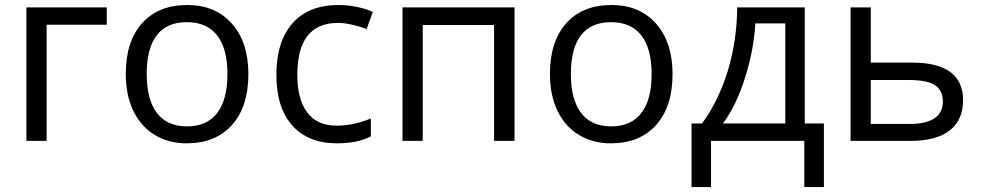

<svg xmlns="http://www.w3.org/2000/svg" viewBox="-20 -565 3937 770"><path d="M408.2 -465.8H167V0H85.9V-535.2H408.2Z M976.1 -268.1Q976.1 -137.2 910.2 -63.7Q844.2 9.8 728 9.8Q656.2 9.8 600.6 -23.9Q544.9 -57.6 514.6 -120.6Q484.4 -183.6 484.4 -268.1Q484.4 -398.9 549.8 -471.9Q615.2 -544.9 731.4 -544.9Q843.8 -544.9 909.9 -470.2Q976.1 -395.5 976.1 -268.1ZM568.4 -268.1Q568.4 -165.5 609.4 -111.8Q650.4 -58.1 730 -58.1Q809.6 -58.1 850.8 -111.6Q892.1 -165 892.1 -268.1Q892.1 -370.1 850.8 -423.1Q809.6 -476.1 729 -476.1Q649.4 -476.1 608.9 -423.8Q568.4 -371.6 568.4 -268.1Z M1332 9.8Q1215.8 9.8 1152.1 -61.8Q1088.4 -133.3 1088.4 -264.2Q1088.4 -398.4 1153.1 -471.7Q1217.8 -544.9 1337.4 -544.9Q1376 -544.9 1414.6 -536.6Q1453.1 -528.3 1475.1 -517.1L1450.2 -448.2Q1423.3 -459 1391.6 -466.1Q1359.9 -473.1 1335.4 -473.1Q1172.4 -473.1 1172.4 -265.1Q1172.4 -166.5 1212.2 -113.8Q1252 -61 1330.1 -61Q1397 -61 1467.3 -89.8V-18.1Q1413.6 9.8 1332 9.8Z M1675.3 0H1594.2V-535.2H2043.5V0H1961.4V-464.8H1675.3Z M2677.2 -268.1Q2677.2 -137.2 2611.3 -63.7Q2545.4 9.8 2429.2 9.8Q2357.4 9.8 2301.8 -23.9Q2246.1 -57.6 2215.8 -120.6Q2185.5 -183.6 2185.5 -268.1Q2185.5 -398.9 2251 -471.9Q2316.4 -544.9 2432.6 -544.9Q2544.9 -544.9 2611.1 -470.2Q2677.2 -395.5 2677.2 -268.1ZM2269.5 -268.1Q2269.5 -165.5 2310.5 -111.8Q2351.6 -58.1 2431.2 -58.1Q2510.7 -58.1 2552 -111.6Q2593.3 -165 2593.3 -268.1Q2593.3 -370.1 2552 -423.1Q2510.7 -476.1 2430.2 -476.1Q2350.6 -476.1 2310.1 -423.8Q2269.5 -371.6 2269.5 -268.1Z M3284.2 185.1H3205.6V0H2831.5V185.1H2753.4V-69.8H2795.4Q2860.8 -158.7 2897.9 -278.3Q2935.1 -397.9 2936.5 -535.2H3207.5V-69.8H3284.2ZM3129.4 -69.8V-471.2H3009.3Q3002.9 -362.8 2967.5 -251.7Q2932.1 -140.6 2879.4 -69.8Z M3472.2 -314H3637.2Q3842.3 -314 3842.3 -163.1Q3842.3 -84 3788.8 -42Q3735.4 0 3632.3 0H3391.1V-535.2H3472.2ZM3472.2 -244.1V-67.9H3628.4Q3692.9 -67.9 3727.1 -90.3Q3761.2 -112.8 3761.2 -158.2Q3761.2 -202.6 3729.7 -223.4Q3698.2 -244.1 3626 -244.1Z"/></svg>

Font: Zoram GWebM
Style: Regular
Weight: 400
Foundry: Ascender Corporation
Version: Version 1.000